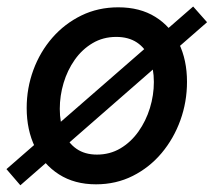

<svg xmlns="http://www.w3.org/2000/svg" viewBox="-41 -549 646 580"><path d="M20.5 10.7 -21.5 -38.1 542.5 -529.3 584.5 -481.9ZM249 7.8Q184.1 7.8 137.2 -22.2Q90.3 -52.2 64.9 -104.2Q39.6 -156.2 39.6 -222.7Q39.6 -282.7 59.8 -337.6Q80.1 -392.6 117.2 -435.1Q154.3 -477.5 204.8 -502.2Q255.4 -526.9 316.4 -526.9Q381.8 -526.9 428.2 -498Q474.6 -469.2 499.3 -418.5Q523.9 -367.7 523.9 -301.8Q523.9 -241.2 503.9 -185.8Q483.9 -130.4 447.3 -86.7Q410.6 -43 360.1 -17.6Q309.6 7.8 249 7.8ZM252 -82Q291 -82 322.8 -100.8Q354.5 -119.6 377.2 -151.6Q399.9 -183.6 411.9 -222.7Q423.8 -261.7 423.8 -301.3Q423.8 -342.3 410.9 -373Q397.9 -403.8 372.6 -420.7Q347.2 -437.5 310.1 -437.5Q270.5 -437.5 238.8 -418.7Q207 -399.9 184.8 -368.4Q162.6 -336.9 151.1 -298.3Q139.6 -259.8 139.6 -220.2Q139.6 -179.2 152.3 -147.9Q165 -116.7 190.2 -99.4Q215.3 -82 252 -82Z"/></svg>

Font: Reddit Sans Medium
Style: Italic
Weight: 500
Italic angle: -11.25°
Designer: Stephen Hutchings
Version: Version 1.013